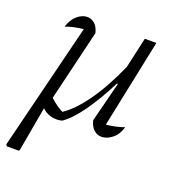

<svg xmlns="http://www.w3.org/2000/svg" viewBox="-125 -583 792 874"><g transform="rotate(20 270.5 -145.5)"><path d="M65 194H6L1 186L153 -427Q103 -422 67 -408Q79 -446 102.5 -465.5Q126 -485 150 -485Q170 -485 186 -471Q202 -457 209 -428L127 -85Q159 -55 190 -40Q241 -73 294.5 -148.5Q348 -224 396 -333L429 -481H485L396 -53Q440 -57 483 -72Q472 -34 446.5 -14Q421 6 396 6Q375 6 358.5 -8.5Q342 -23 335 -52L384 -245L380 -247Q335 -158 290 -94.5Q245 -31 203 -2Q176 5 149.5 -2Q123 -9 106 -27L68 187Z"/></g></svg>

Font: Piazzolla SC Light
Style: Italic
Weight: 300
Italic angle: -11.3°
Designer: Juan Pablo del Peral
Foundry: Huerta Tipografica
Version: Version 1.330